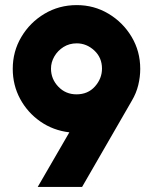

<svg xmlns="http://www.w3.org/2000/svg" viewBox="-20 -733 600 753"><path d="M128 0 252 -214Q188.5 -221.5 138.2 -256.5Q88 -291.5 59 -345.2Q30 -399 30 -463Q30 -531.5 63.8 -588.2Q97.5 -645 154.5 -679Q211.5 -713 281 -713Q349 -713 405.5 -679.2Q462 -645.5 496 -588.8Q530 -532 530 -463Q530 -431 522.2 -399.2Q514.5 -367.5 497 -338L302 0ZM280 -363Q325 -363 352.5 -394Q380 -425 380 -464Q380 -507 349.8 -535Q319.5 -563 281 -563Q252 -563 229.2 -548.8Q206.5 -534.5 193.2 -511.8Q180 -489 180 -464Q180 -423 208.8 -393Q237.5 -363 280 -363Z"/></svg>

Font: Urbanist Black
Style: Regular
Weight: 900
Designer: Corey Hu
Foundry: Corey Hu
Version: Version 1.330; ttfautohint (v1.8.4.7-5d5b)